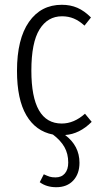

<svg xmlns="http://www.w3.org/2000/svg" viewBox="-20 -554 422 802"><path d="M312 126Q312 172 286 200Q260 228 215 228Q174 228 146 207L163 174Q178 181 187.5 184Q197 187 212 187Q237 187 251 170.5Q265 154 265 125Q265 88 249 60Q233 32 201 8Q129 -6 90 -72.5Q51 -139 51 -258Q51 -391 101 -462.5Q151 -534 238 -534Q274 -534 303 -521.5Q332 -509 360 -481L333 -447Q311 -467 288.5 -476.5Q266 -486 239 -486Q179 -486 145 -431Q111 -376 111 -259Q111 -38 238 -38Q289 -38 335 -79L363 -45Q312 6 252 10Q312 55 312 126Z"/></svg>

Font: Fira Sans Extra Condensed Light
Style: Regular
Weight: 300
Width: 1
Designer: Carrois Corporate & Edenspiekermann AG
Foundry: Carrois Corporate GbR & Edenspiekermann AG
Version: Version 4.203